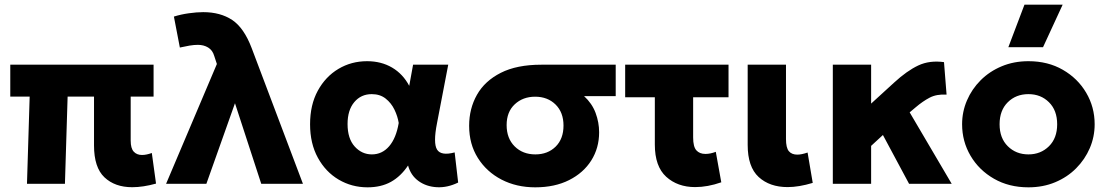

<svg xmlns="http://www.w3.org/2000/svg" viewBox="-20 -787 4734 822"><path d="M546 14.5Q472 14.5 427.2 -27.8Q382.5 -70 382.5 -164.5V-373.5H269.5L258 0H95.5L107 -373.5H24V-510H637.5V-373.5H539.5V-185Q539.5 -152 552.5 -137.8Q565.5 -123.5 588 -123.5Q598 -123.5 608.5 -125.8Q619 -128 630 -132L648 -1Q592.5 14.5 546 14.5Z M691 0 908.5 -513 897 -548Q890 -572 871.2 -583.5Q852.5 -595 827 -595Q811 -595 791.5 -591.8Q772 -588.5 750 -583.5L724.5 -716Q754.5 -725.5 788.5 -730.2Q822.5 -735 850 -735Q923.5 -735 974 -701.5Q1024.5 -668 1057.5 -581L1277 0H1098.5L986 -345L863.5 0Z M1553.5 15Q1486 15 1430 -18Q1374 -51 1340.8 -111.8Q1307.5 -172.5 1307.5 -255Q1307.5 -338 1340.5 -398.5Q1373.5 -459 1428.8 -492Q1484 -525 1551.5 -525Q1612 -525 1658.5 -497.8Q1705 -470.5 1732 -419.5L1748.5 -510H1899L1851 -260Q1834 -174 1851.2 -146.5Q1868.5 -119 1926.5 -134.5L1941.5 -5.5Q1895.5 17 1850.2 14.5Q1805 12 1771.8 -12Q1738.5 -36 1727 -78.5Q1696 -32 1653.8 -8.5Q1611.5 15 1553.5 15ZM1572 -126Q1616 -126 1646 -160.8Q1676 -195.5 1687 -260.5Q1682.5 -289 1668.8 -317.5Q1655 -346 1631 -365Q1607 -384 1571.5 -384Q1525.5 -384 1496.8 -349.8Q1468 -315.5 1468 -256Q1468 -193.5 1498.5 -159.8Q1529 -126 1572 -126Z M2271.5 15Q2191 15 2127 -18.2Q2063 -51.5 2025.8 -110.8Q1988.5 -170 1988.5 -248.5Q1988.5 -322 2022 -381.2Q2055.5 -440.5 2124 -475.2Q2192.5 -510 2297.5 -510H2616V-375.5H2480.5Q2514.5 -344.5 2529.8 -303.8Q2545 -263 2545 -220.5Q2545 -153.5 2511.5 -100.2Q2478 -47 2416.5 -16Q2355 15 2271.5 15ZM2272 -126Q2325 -126 2358.8 -159.2Q2392.5 -192.5 2392.5 -249.5Q2392.5 -306 2358.5 -339.5Q2324.5 -373 2271 -373Q2218.5 -373 2183.8 -340.5Q2149 -308 2149 -251.5Q2149 -194.5 2183.5 -160.2Q2218 -126 2272 -126Z M2956 14Q2881 14 2832.2 -30.2Q2783.5 -74.5 2783.5 -168V-370.5H2656.5V-510H3099V-370.5H2947.5V-198.5Q2947.5 -159 2961.2 -143.5Q2975 -128 3000 -128Q3010.5 -128 3021.5 -130.2Q3032.5 -132.5 3044.5 -137L3068 -6.5Q3009.5 14 2956 14Z M3352 14Q3275 14 3228 -29.2Q3181 -72.5 3181 -166.5V-510H3345V-192Q3345 -154.5 3357.2 -139.8Q3369.5 -125 3393.5 -125Q3411.5 -125 3437.5 -134L3459.5 -4Q3400 14 3352 14Z M3545.5 0V-510H3709.5V-343.5L3808 -433.5Q3863 -484 3911.5 -506.8Q3960 -529.5 4021.5 -521L4032.5 -382Q3990 -384.5 3960.2 -369Q3930.5 -353.5 3899.5 -327L3874.5 -306L4054.5 0H3872L3760 -209L3709.5 -162.5V0Z M4383 15Q4299.5 15 4235.5 -21.8Q4171.5 -58.5 4135.2 -120Q4099 -181.5 4099 -255Q4099 -308.5 4119.8 -357Q4140.5 -405.5 4178.5 -443.5Q4216.5 -481.5 4268.5 -503.2Q4320.5 -525 4383 -525Q4466.5 -525 4530.2 -488.2Q4594 -451.5 4630.2 -390Q4666.5 -328.5 4666.5 -255Q4666.5 -201.5 4645.8 -153Q4625 -104.5 4587.2 -66.5Q4549.5 -28.5 4497.5 -6.8Q4445.5 15 4383 15ZM4383 -126Q4435.5 -126 4470.8 -160.8Q4506 -195.5 4506 -255Q4506 -314.5 4471 -349.2Q4436 -384 4383 -384Q4329.5 -384 4294.5 -349.2Q4259.5 -314.5 4259.5 -255Q4259.5 -195.5 4294.8 -160.8Q4330 -126 4383 -126ZM4297 -585 4366 -767H4529.5L4445.5 -585Z"/></svg>

Font: Geologica
Style: Bold
Weight: 700
Designer: Sindre Bremnes, Frode Helland
Foundry: Monokrom Skriftforlag AS
Version: Version 1.010; ttfautohint (v1.8.4.7-5d5b);gftools[0.9.28]